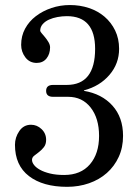

<svg xmlns="http://www.w3.org/2000/svg" viewBox="-20 -722 546 758"><path d="M245.1 15.6Q149.4 15.6 94.2 -26.9Q39.1 -69.3 39.1 -150.4Q39.1 -179.7 56.2 -204.6Q73.2 -229.5 102.5 -229.5Q126 -229.5 144 -212.4Q162.1 -195.3 162.1 -169.9Q162.1 -152.3 153.3 -141.1Q144.5 -129.9 134.3 -122.1Q124 -114.3 115.2 -107.4Q106.4 -100.6 106.4 -90.8Q106.4 -81.1 114.3 -70.8Q122.1 -60.5 137.7 -51.8Q153.3 -43 177.2 -37.1Q201.2 -31.2 233.4 -31.2Q298.8 -31.2 335 -73.2Q371.1 -115.2 371.1 -185.5Q371.1 -254.9 337.9 -297.4Q304.7 -339.8 249 -339.8H189.5Q162.1 -339.8 162.1 -363.3Q162.1 -386.7 189.5 -386.7H243.2Q355.5 -386.7 355.5 -529.3Q355.5 -658.2 244.1 -658.2Q225.6 -658.2 207 -654.8Q188.5 -651.4 173.3 -644.5Q158.2 -637.7 148.4 -626.5Q138.7 -615.2 138.7 -600.6Q138.7 -597.7 144.5 -590.8Q150.4 -584 157.7 -575.2Q165 -566.4 171.4 -555.7Q177.7 -544.9 177.7 -535.2Q177.7 -508.8 163.6 -491.2Q149.4 -473.6 125 -473.6Q96.7 -473.6 80.1 -495.6Q63.5 -517.6 63.5 -544.9Q63.5 -580.1 79.1 -608.9Q94.7 -637.7 121.6 -658.2Q148.4 -678.7 183.1 -690.4Q217.8 -702.1 255.9 -702.1Q295.9 -702.1 331.1 -690.4Q366.2 -678.7 392.6 -656.2Q418.9 -633.8 434.6 -601.6Q450.2 -569.3 450.2 -529.3Q450.2 -470.7 412.1 -426.3Q374 -381.8 311.5 -365.2V-363.3Q381.8 -351.6 423.8 -305.2Q465.8 -258.8 465.8 -185.5Q465.8 -139.6 448.7 -102.5Q431.6 -65.4 401.9 -39.1Q372.1 -12.7 331.5 1.5Q291 15.6 245.1 15.6Z"/></svg>

Font: Subtext
Style: Regular
Weight: 400
Designer: Christopher J. Fynn
Foundry: Christopher J. Fynn for DDC
Version: Version 1.000 preliminary